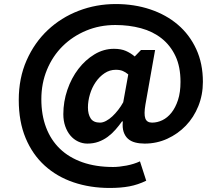

<svg xmlns="http://www.w3.org/2000/svg" viewBox="-20 -732 1099 952"><path d="M679 -484H749L701 -213Q693 -166 700.5 -145Q708 -124 734 -124Q760 -124 785 -136Q810 -148 830 -173Q850 -198 862.5 -236Q875 -274 875 -326Q875 -401 850 -454Q825 -507 781.5 -541.5Q738 -576 679 -592Q620 -608 552 -608Q474 -608 407 -580Q340 -552 290.5 -503Q241 -454 213 -386.5Q185 -319 185 -240Q185 -162 208.5 -100Q232 -38 277 5.5Q322 49 388.5 72.5Q455 96 541 96Q570 96 607 89Q644 82 674 68L705 164Q664 184 621.5 192Q579 200 524 200Q427 200 344.5 172Q262 144 201.5 89Q141 34 107 -47.5Q73 -129 73 -236Q73 -345 112 -433Q151 -521 217 -583Q283 -645 370 -678.5Q457 -712 554 -712Q646 -712 725 -685.5Q804 -659 862 -609.5Q920 -560 953 -488.5Q986 -417 986 -326Q986 -262 963.5 -206Q941 -150 901.5 -109Q862 -68 809.5 -44Q757 -20 697 -20Q672 -20 650.5 -25.5Q629 -31 614.5 -44Q600 -57 593 -78Q586 -99 589 -130H585Q570 -109 552.5 -89Q535 -69 514 -53.5Q493 -38 468 -29Q443 -20 413 -20Q389 -20 367 -30.5Q345 -41 329 -60Q313 -79 303.5 -106Q294 -133 294 -166Q294 -228 314 -286.5Q334 -345 368.5 -390Q403 -435 448.5 -462.5Q494 -490 545 -490Q580 -490 604 -479.5Q628 -469 648 -452ZM616 -363Q603 -374 589 -380Q575 -386 554 -386Q524 -386 498.5 -369Q473 -352 454.5 -325Q436 -298 426 -264.5Q416 -231 416 -199Q416 -166 429.5 -145Q443 -124 476 -124Q490 -124 506 -132.5Q522 -141 537 -155Q552 -169 566 -187Q580 -205 591 -225Z"/></svg>

Font: PT Sans
Style: Bold
Weight: 700
Version: Version 2.003W OFL; ttfautohint (v1.6)